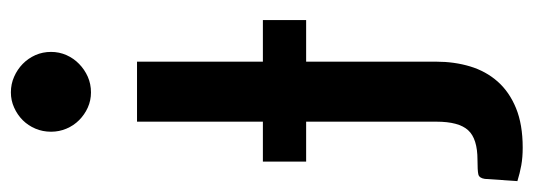

<svg xmlns="http://www.w3.org/2000/svg" viewBox="-346 -450 957 344"><g transform="rotate(-90 132.0 -277.5)"><path d="M139 -592.5Q124.5 -592.5 111.8 -598.2Q99 -604 89.2 -613.8Q79.5 -623.5 74 -636.5Q68.5 -649.5 68.5 -664Q68.5 -679 74 -692Q79.5 -705 89.2 -714.8Q99 -724.5 111.8 -730.2Q124.5 -736 139 -736Q154 -736 167 -730.2Q180 -724.5 190 -714.8Q200 -705 205.8 -692Q211.5 -679 211.5 -664Q211.5 -649.5 205.8 -636.5Q200 -623.5 190 -613.8Q180 -604 167 -598.2Q154 -592.5 139 -592.5ZM268.5 -207H194V26.5Q194 58.5 185.5 86.8Q177 115 158.5 136Q140 157 110.8 169Q81.5 181 40 181Q22.5 181 8.5 178.5Q-5.5 176 -20 171.5L-16 113Q-14.5 103 -7.8 101.5Q-1 100 18 100Q56 100 71.2 83.2Q86.5 66.5 86.5 26.5V-207H15V-284.5H86.5V-510H194V-284.5H268.5Z"/></g></svg>

Font: Lato 2
Style: Regular
Weight: 600
Designer: Lukasz Dziedzic with Adam Twardoch and Botio Nikoltchev
Foundry: tyPoland Lukasz Dziedzic
Version: Version 2.015; 2015-08-06; http://www.latofonts.com/